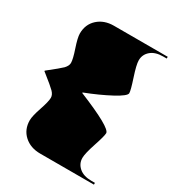

<svg xmlns="http://www.w3.org/2000/svg" viewBox="-157 -642 760 830"><g transform="rotate(30 223.0 -227.0)"><path d="M437.1 -546.3V-537.6H419.6Q380.2 -537.6 358.2 -518.6Q336.1 -499.6 336.1 -470.7Q336.1 -448.9 354 -394.9Q371.9 -340.9 371.9 -326.9Q371.9 -312.9 318.6 -284.3Q265.3 -255.7 195.4 -228.6V-226Q371.9 -153.8 371.9 -127.2Q371.9 -113.2 354 -59.4Q336.1 -5.7 336.1 16.2Q336.1 45 358.2 64Q380.2 83 419.6 83H437.1V91.8H168.7Q120.2 91.8 88.9 63.4Q57.7 35 57.7 -10.9Q57.7 -31.5 73 -76.5Q88.3 -121.5 88.3 -139.9Q88.3 -155.2 74.3 -169.4Q60.3 -183.6 14.9 -219.4Q9.6 -223.8 6.6 -226V-228.6Q62.9 -273.2 73.9 -284.5Q88.3 -299.8 88.3 -314.2Q88.3 -332.6 73 -377.8Q57.7 -423.1 57.7 -443.6Q57.7 -489.5 88.9 -517.9Q120.2 -546.3 168.7 -546.3Z"/></g></svg>

Font: FoglihtenBlackPcs
Style: BlackPcs
Weight: 900
Version: Version 0.75